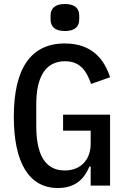

<svg xmlns="http://www.w3.org/2000/svg" viewBox="-20 -927 640 959"><path d="M432.9 0H529.8V-354.4H295.1V-274.5H432.9V-209.2C432.9 -131.4 385.7 -75.6 303.3 -75.6C198.5 -75.6 161.2 -166.2 161.2 -297.2V-407.3C161.2 -538 204.5 -621.1 304.7 -621.1C383.5 -621.1 413.4 -568.5 435 -507.8L529.8 -541.2C500.4 -631.7 438.9 -709.9 303.6 -709.9C131.4 -709.9 49 -581.3 49 -343.8C49 -117.9 122.9 12.1 269.2 12.1C362.2 12.1 403.4 -39.8 426.5 -95.2H432.9ZM232.6 -829.5C232.6 -796.9 251.4 -772 304.3 -772C356.9 -772 375.7 -796.9 375.7 -829.5V-849.8C375.7 -882.1 356.9 -907 304.3 -907C251.4 -907 232.6 -882.1 232.6 -849.8Z"/></svg>

Font: Margiela Mono Medium
Style: Regular
Weight: 500
Designer: Mike Abbink, Paul van der Laan, Pieter van Rosmalen
Foundry: Bold Monday
Version: Version 2.003 2021